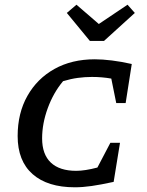

<svg xmlns="http://www.w3.org/2000/svg" viewBox="-20 -788 624 816"><path d="M298 8Q182 8 118.5 -48Q55 -104 55 -210Q55 -307 96.5 -380.5Q138 -454 211.5 -495Q285 -536 383 -536Q415 -536 455.5 -531Q496 -526 540 -516L514 -350H474L453 -454Q414 -461 371 -461Q341 -461 311 -457Q281 -453 248 -443Q207 -394 183 -328.5Q159 -263 159 -200Q159 -132 196 -97Q233 -62 304 -62Q341 -62 394 -76L449 -181H490L463 -15Q408 -3 369.5 2.5Q331 8 298 8ZM362 -614 264 -733 305 -768 400 -686 522 -768 553 -733 422 -614Z"/></svg>

Font: Piazzolla SC Medium
Style: Italic
Weight: 500
Italic angle: -11.3°
Designer: Juan Pablo del Peral
Foundry: Huerta Tipografica
Version: Version 1.330